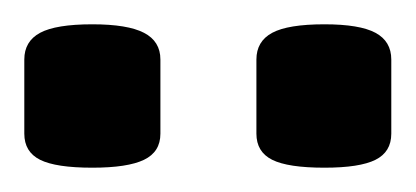

<svg xmlns="http://www.w3.org/2000/svg" viewBox="-20 -725 342 158"><path d="M247 -587Q217 -587 204 -593.5Q191 -600 191 -615V-676Q191 -691 204 -698Q217 -705 247 -705Q276 -705 289 -698Q302 -691 302 -676V-615Q302 -600 289 -593.5Q276 -587 247 -587ZM56 -587Q26 -587 13 -593.5Q0 -600 0 -615V-676Q0 -691 13 -698Q26 -705 56 -705Q85 -705 98.5 -698Q112 -691 112 -676V-615Q112 -600 98.5 -593.5Q85 -587 56 -587Z"/></svg>

Font: Asap Expanded SemiBold
Style: Regular
Weight: 600
Width: 7
Designer: Pablo Cosgaya
Foundry: Omnibus-Type
Version: Version 3.001; ttfautohint (v1.8.4.7-5d5b)